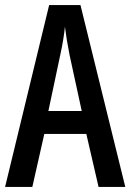

<svg xmlns="http://www.w3.org/2000/svg" viewBox="-20 -734 512 754"><path d="M367 0 319 -208H154L107 0H0L173 -714H296L472 0ZM253 -519Q241 -580 235 -629Q230 -579 217 -520L170 -298H301Z"/></svg>

Font: Noto Sans Khmer UI ExtraCondensed Medium
Style: Regular
Weight: 500
Width: 2
Designer: Danh Hong and the Monotype Design Team
Foundry: Monotype Imaging Inc.
Version: Version 2.002; ttfautohint (v1.8.4.7-5d5b)